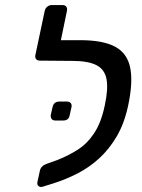

<svg xmlns="http://www.w3.org/2000/svg" viewBox="-20 -730 564 760"><path d="M149 9Q139 12 132.5 6.5Q126 1 128 -9L138 -55Q140 -64 147 -71Q154 -78 166 -82L208 -97Q251 -114 288.5 -138Q326 -162 353.5 -204Q381 -246 395 -314Q409 -379 401.5 -417.5Q394 -456 361 -472.5Q328 -489 265 -489H235Q225 -489 220 -495.5Q215 -502 217 -512L224 -548Q226 -558 234.5 -564.5Q243 -571 253 -571H297Q388 -571 436 -545Q484 -519 495.5 -461.5Q507 -404 487 -311Q472 -241 442 -190Q412 -139 372.5 -103Q333 -67 287 -43.5Q241 -20 194 -5ZM257 -489 138 -490Q128 -490 123 -496Q118 -502 120 -512L157 -687Q159 -697 167 -703.5Q175 -710 185 -710H227Q238 -710 242.5 -703.5Q247 -697 245 -687L221 -571H277ZM199 -253Q189 -253 184.5 -259Q180 -265 181 -275L188 -306Q193 -328 215 -328H245Q255 -328 260 -322Q265 -316 263 -306L256 -275Q253 -253 230 -253Z"/></svg>

Font: Rubik
Style: Italic
Weight: 400
Italic angle: -12°
Designer: Hubert and Fischer
Foundry: Hubert and Fischer
Version: Version 2.300;gftools[0.9.30]